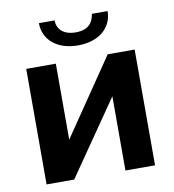

<svg xmlns="http://www.w3.org/2000/svg" viewBox="-81 -785 774 856"><g transform="rotate(-10 306.5 -357.0)"><path d="M307 -586C404 -586 463 -640 463 -714H392C386 -674 364 -645 307 -645C249 -645 223 -677 223 -714H152C152 -640 211 -586 307 -586ZM61 0H186L418 -336V0H552V-524H430L195 -179V-523H61Z"/></g></svg>

Font: FIGSv2-sans-serif
Style: Bold
Weight: 700
Designer: Matt McInerney, Pablo Impallari, Rodrigo Fuenzalida,Mirko Velimirovic
Foundry: Matt McInerney, Pablo Impallari, Rodrigo Fuenzalida
Version: Version 4.021;hotconv 1.0.109;makeotfexe 2.5.65596